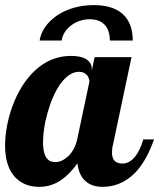

<svg xmlns="http://www.w3.org/2000/svg" viewBox="-33 -723 621 749"><path d="M190.9 -663.6Q219.2 -682.6 255.9 -692.9Q292.5 -703.1 332.5 -703.1Q407.2 -703.1 446 -668Q484.9 -632.8 484.9 -564.9H395.5Q395.5 -605 375 -626.5Q354.5 -647.9 316.9 -647.9Q296.9 -647.9 278.1 -641.6Q259.3 -635.3 244.1 -623.5Q229 -612.3 219.5 -597.2Q210 -582 207.5 -564.9H121.6Q126 -593.8 144 -618.9Q162.1 -644 190.9 -663.6ZM27.8 -29.8Q-13.2 -71.8 -13.2 -154.8Q-13.2 -189.9 -6.1 -229Q1 -268.1 14.6 -306.2Q45.9 -392.1 100.1 -444.8Q162.6 -504.9 244.1 -504.9Q284.7 -504.9 304.9 -491Q325.2 -477.1 325.2 -454.1V-446.8L335.9 -500H480L408.2 -160.2Q403.8 -145.5 403.8 -127.9Q403.8 -85 444.8 -85Q472.2 -85 494.6 -112.8Q513.7 -136.2 525.9 -179.2H567.9Q541 -103 502.9 -58.6Q470.7 -22 430.2 -5.9Q400.4 5.9 367.2 5.9Q324.7 5.9 299.6 -17.3Q274.4 -40.5 269 -85.9Q240.7 -45.9 209.5 -23.4Q169.4 5.9 120.1 5.9Q63 5.9 27.8 -29.8ZM232.9 -113.3Q259.3 -138.7 268.1 -179.2L315.9 -404.8Q315.9 -409.7 313.7 -416.3Q311.5 -422.9 307.6 -428.7Q295.9 -442.9 274.9 -442.9Q254.9 -442.9 236.1 -429.7Q217.3 -416.5 200.7 -393.1Q171.4 -350.6 152.3 -282.2Q143.6 -252 139.2 -222.4Q134.8 -192.9 134.8 -168.9Q134.8 -119.1 153.3 -101.6Q159.7 -94.7 167.5 -92.8Q175.3 -90.8 185.1 -90.8Q196.3 -90.8 208.7 -96.7Q221.2 -102.5 232.9 -113.3Z"/></svg>

Font: Pattaya
Style: Regular
Weight: 400
Designer: Pablo Impallari / Thai characters Designed by Thanarat Vachiruckul and Suppakit Chalermlarp
Foundry: Pablo Impallari
Version: Version 2.000